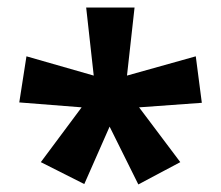

<svg xmlns="http://www.w3.org/2000/svg" viewBox="-20 -780 585 508"><path d="M336 -760 316 -580 498 -631 514 -508 348 -496 457 -351 346 -292 270 -445 203 -293 88 -351 196 -496 31 -509 50 -631 228 -580 208 -760Z"/></svg>

Font: Noto Sans NKo Unjoined
Style: Bold
Weight: 700
Designer: Monotype Design Team
Foundry: Monotype Imaging Inc.
Version: Version 2.004